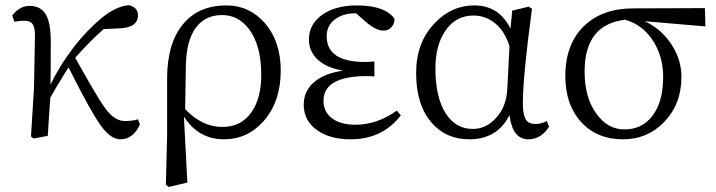

<svg xmlns="http://www.w3.org/2000/svg" viewBox="-20 -537 2830 759"><path d="M456.1 13.7Q418 13.7 378.9 -40Q337.9 -96.7 251 -270.5Q244.1 -258.8 229.5 -236.3Q197.3 -184.6 178.7 -150.4Q176.8 -122.1 172.9 -64.5Q169.9 -21.5 168.9 0L112.3 10.7L102.5 2L114.3 -188.5L118.2 -398.4Q118.2 -428.7 108.9 -441.9Q99.6 -455.1 75.2 -455.1Q62.5 -455.1 37.1 -451.2L28.3 -475.6Q57.6 -513.7 96.7 -513.7Q140.6 -513.7 160.6 -480.5Q180.7 -447.3 180.7 -373Q180.7 -252.9 179.7 -203.1Q217.8 -281.2 274.4 -354.5Q327.1 -420.9 382.3 -466.3Q437.5 -511.7 489.3 -516.6Q525.4 -507.8 525.4 -476.6Q525.4 -427.7 451.2 -424.8L389.6 -421.9Q335.9 -375 277.3 -308.6Q293 -281.2 319.3 -234.4Q377.9 -130.9 401.4 -101.6Q435.5 -58.6 473.6 -58.6Q504.9 -58.6 525.4 -65.4L533.2 -44.9Q505.9 13.7 456.1 13.7Z M647.5 202.1 635.7 193.4 640.6 -3.9V-229.5Q641.6 -370.1 706.1 -444.3Q766.6 -515.6 875 -515.6Q964.8 -515.6 1025.4 -447.3Q1089.8 -375 1089.8 -257.8Q1089.8 -134.8 1021.5 -57.6Q958 13.7 865.2 13.7Q764.6 13.7 707 -76.2L720.7 184.6ZM858.4 -35.2Q933.6 -35.2 973.6 -92.8Q1012.7 -147.5 1012.7 -240.2Q1012.7 -360.4 962.9 -423.8Q920.9 -477.5 858.4 -477.5Q790 -477.5 752.9 -425.8Q716.8 -375 714.8 -279.3L711.9 -105.5Q779.3 -35.2 858.4 -35.2Z M1365.2 13.7Q1284.2 13.7 1233.4 -22.5Q1180.7 -59.6 1180.7 -123Q1180.7 -176.8 1221.2 -211.9Q1261.7 -247.1 1336.9 -257.8Q1269.5 -268.6 1233.4 -303.7Q1201.2 -335.9 1201.2 -380.9Q1201.2 -439.5 1251 -476.6Q1303.7 -515.6 1391.6 -515.6Q1500 -515.6 1539.1 -463.9Q1541 -445.3 1528.3 -430.7Q1515.6 -416 1496.1 -416Q1466.8 -416 1427.7 -449.2L1387.7 -484.4H1385.7Q1335.9 -484.4 1304.7 -460.9Q1271.5 -436.5 1271.5 -393.6Q1271.5 -292 1422.9 -292Q1438.5 -292 1460 -293.9V-234.4Q1457 -234.4 1453.1 -235.4Q1437.5 -236.3 1432.6 -236.3Q1258.8 -236.3 1258.8 -138.7Q1258.8 -94.7 1292.5 -69.3Q1326.2 -43.9 1385.7 -43.9Q1469.7 -43.9 1548.8 -99.6L1564.5 -81.1Q1492.2 13.7 1365.2 13.7Z M1835 13.7Q1743.2 13.7 1686.5 -51.8Q1625 -122.1 1625 -248Q1625 -370.1 1699.2 -446.3Q1765.6 -515.6 1854.5 -515.6Q1953.1 -515.6 1998 -423.8L2004.9 -495.1L2070.3 -510.7L2083 -502Q2046.9 -233.4 2046.9 -128.9Q2046.9 -82 2059.6 -63.5Q2070.3 -46.9 2095.7 -46.9Q2120.1 -46.9 2141.6 -58.6L2150.4 -36.1Q2119.1 13.7 2068.4 13.7Q2005.9 13.7 1994.1 -82Q1946.3 13.7 1835 13.7ZM1848.6 -27.3Q1902.3 -27.3 1941.4 -71.3Q1982.4 -116.2 1985.4 -186.5L1994.1 -354.5Q1975.6 -413.1 1938 -444.3Q1900.4 -475.6 1851.6 -475.6Q1781.2 -475.6 1740.2 -415Q1701.2 -357.4 1701.2 -266.6Q1701.2 -151.4 1743.2 -86.9Q1782.2 -27.3 1848.6 -27.3Z M2442.4 13.7Q2339.8 13.7 2277.3 -54.7Q2214.8 -123 2214.8 -236.3Q2214.8 -363.3 2290 -435.5Q2362.3 -503.9 2483.4 -503.9L2766.6 -504.9L2768.6 -432.6L2528.3 -453.1Q2593.8 -422.9 2633.8 -362.3Q2673.8 -301.8 2673.8 -233.4Q2673.8 -126 2606.4 -55.7Q2540 13.7 2442.4 13.7ZM2448.2 -25.4Q2516.6 -25.4 2557.6 -77.1Q2601.6 -132.8 2601.6 -233.4Q2601.6 -309.6 2564.5 -371.1Q2523.4 -438.5 2451.2 -459Q2291 -440.4 2291 -253.9Q2291 -149.4 2338.9 -85.9Q2382.8 -25.4 2448.2 -25.4Z"/></svg>

Font: Bpmf GenYo Min R
Style: R
Weight: 400
Foundry: But Ko
Version: Version 1.320